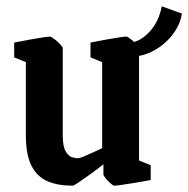

<svg xmlns="http://www.w3.org/2000/svg" viewBox="-20 -579 597 609"><path d="M211 10Q164 10 131 -4Q98 -18 80 -53Q62 -88 62 -150V-382L25 -397V-444Q25 -444 41 -447Q57 -450 78 -454Q99 -458 116.5 -460.5Q134 -463 138 -463Q142 -463 152 -455.5Q162 -448 170.5 -439Q179 -430 179 -426V-151Q179 -114 188.5 -98.5Q198 -83 209.5 -80Q221 -77 227 -77Q232 -77 245.5 -82.5Q259 -88 275 -95.5Q291 -103 304 -109V-382L267 -397V-444Q267 -444 282.5 -447Q298 -450 319.5 -454Q341 -458 358.5 -460.5Q376 -463 381 -463Q384 -463 394 -455.5Q404 -448 412.5 -439Q421 -430 421 -426V-70L458 -55V-8Q458 -8 442 -5Q426 -2 404.5 1.5Q383 5 365 7.5Q347 10 342 10Q339 10 330.5 2.5Q322 -5 315 -13.5Q308 -22 308 -26V-58Q292 -45 270 -29Q248 -13 231 -1.5Q214 10 211 10ZM400 -400 393 -444Q424 -446 454 -478Q484 -510 493 -559L557 -536Q551 -499 526.5 -468Q502 -437 468 -418.5Q434 -400 400 -400Z"/></svg>

Font: Grenze Gotisch SemiBold
Style: Regular
Weight: 600
Designer: Renata Polastri
Foundry: Omnibus-Type
Version: Version 1.001